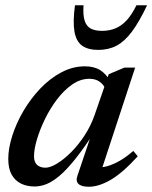

<svg xmlns="http://www.w3.org/2000/svg" viewBox="-20 -700 580 731"><path d="M275 -31.5 331 -197.5H339.5Q299 -135 266.5 -94.5Q234 -54 207.2 -31.2Q180.5 -8.5 157.2 0.8Q134 10 112 10Q82 10 59.5 -1.2Q37 -12.5 24.2 -35.5Q11.5 -58.5 11.5 -95Q11.5 -135.5 26.8 -183.2Q42 -231 69.2 -277.5Q96.5 -324 133 -362.5Q169.5 -401 213 -424.2Q256.5 -447.5 303.5 -447.5Q338 -447.5 361 -433.2Q384 -419 401 -389.5L382 -360Q375 -377.5 359.5 -388.8Q344 -400 320 -400Q286 -400 254.8 -378.2Q223.5 -356.5 197 -321.5Q170.5 -286.5 151 -246.2Q131.5 -206 120.5 -168.8Q109.5 -131.5 109.5 -105Q109.5 -83 121.2 -72.2Q133 -61.5 153 -61.5Q171 -61.5 196.8 -77Q222.5 -92.5 250 -119.8Q277.5 -147 301.5 -183.5Q325.5 -220 340 -261.5L394 -417.5L453.5 -442.5H494.5L361 -36L347 -63Q366 -61 389 -67.5Q412 -74 437 -88.5Q462 -103 487.5 -125.5L504.5 -105Q446 -41 401 -15Q356 11 318.5 11Q290 11 278.8 0.2Q267.5 -10.5 275 -31.5ZM368.5 -582.5Q396 -582.5 419 -591.8Q442 -601 462 -622.5Q482 -644 499.5 -680H540Q509.5 -615.5 481.5 -578.5Q453.5 -541.5 423.2 -525.8Q393 -510 354 -510Q315 -510 292.5 -526.2Q270 -542.5 263.5 -579.8Q257 -617 265.5 -680H298Q295.5 -643 302.2 -621.5Q309 -600 325.5 -591.2Q342 -582.5 368.5 -582.5Z"/></svg>

Font: Newsreader 16pt 16pt Medium
Style: Italic
Weight: 500
Italic angle: -17°
Version: Version 1.003